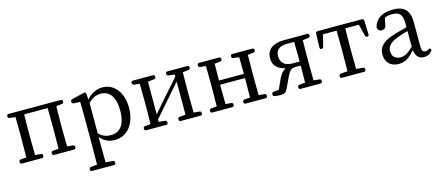

<svg xmlns="http://www.w3.org/2000/svg" viewBox="-53 -1120 4544 1973"><g transform="rotate(-15 2219.5 -134.0)"><path d="M63 7H275C288 7 295 0 295 -13V-16C295 -28 288 -36 276 -37L215 -42C214 -98 213 -177 213 -228V-287C213 -338 214 -419 215 -475H465C466 -419 467 -338 467 -287V-228C467 -177 466 -98 465 -42L404 -37C392 -36 385 -28 385 -16V-13C385 0 392 7 405 7H616C629 7 636 0 636 -13V-16C636 -28 629 -36 617 -37L556 -43C555 -98 554 -177 554 -228V-287C554 -337 555 -415 556 -471L617 -478C629 -479 636 -487 636 -499V-501C636 -514 629 -521 616 -521H63C50 -521 43 -514 43 -501V-499C43 -487 50 -479 62 -478L122 -471C123 -415 124 -337 124 -287V-228C124 -176 123 -98 122 -42L62 -37C50 -36 43 -28 43 -16V-13C43 0 50 7 63 7Z M720 245V247C720 260 727 267 740 267H971C984 267 991 260 991 247V245C991 233 984 225 972 224L896 217C895 156 894 82 894 28V-52C945 7 998 21 1050 21C1177 21 1274 -87 1274 -262C1274 -429 1184 -535 1064 -535C1004 -535 944 -511 892 -451L888 -508C887 -519 885 -524 881 -528C877 -531 871 -532 860 -529L733 -498C722 -495 716 -488 716 -476V-474C716 -462 724 -454 736 -453L804 -450C806 -402 807 -350 807 -284V28C807 83 806 157 805 218L739 224C727 225 720 233 720 245ZM895 -92V-414C941 -462 985 -477 1028 -477C1120 -477 1179 -407 1179 -260C1179 -99 1112 -38 1024 -38C975 -38 934 -51 895 -92Z M1365 -16V-13C1365 0 1372 7 1385 7H1596C1609 7 1616 0 1616 -13V-16C1616 -28 1609 -36 1597 -37L1531 -43V-69L1816 -395V-43L1752 -37C1740 -36 1733 -28 1733 -16V-13C1733 0 1740 7 1753 7H1962C1975 7 1982 0 1982 -13V-16C1982 -28 1975 -36 1963 -37L1902 -42C1901 -98 1900 -177 1900 -228V-287C1900 -337 1901 -415 1902 -471L1963 -478C1975 -479 1982 -487 1982 -499V-501C1982 -514 1975 -521 1962 -521H1753C1740 -521 1733 -514 1733 -501V-499C1733 -487 1739 -480 1752 -478L1816 -470V-448L1658 -269L1531 -123V-470L1597 -478C1610 -480 1616 -487 1616 -499V-501C1616 -514 1609 -521 1596 -521H1385C1372 -521 1365 -514 1365 -501V-499C1365 -487 1372 -479 1384 -478L1444 -471C1445 -415 1446 -337 1446 -287V-228C1446 -177 1445 -98 1444 -42L1384 -37C1372 -36 1365 -28 1365 -16Z M2089 7H2300C2313 7 2320 0 2320 -13V-16C2320 -28 2313 -36 2301 -37L2241 -42C2240 -97 2239 -175 2239 -248H2504C2504 -175 2503 -97 2502 -42L2442 -37C2430 -36 2423 -28 2423 -16V-13C2423 0 2430 7 2443 7H2654C2667 7 2674 0 2674 -13V-16C2674 -28 2667 -36 2655 -37L2594 -42C2593 -98 2592 -177 2592 -228V-287C2592 -337 2593 -415 2594 -471L2655 -478C2667 -479 2674 -487 2674 -499V-501C2674 -514 2667 -521 2654 -521H2443C2430 -521 2423 -514 2423 -501V-499C2423 -487 2430 -479 2442 -478L2502 -471C2503 -420 2504 -349 2504 -293H2239C2239 -349 2240 -420 2241 -471L2301 -478C2313 -479 2320 -487 2320 -499V-501C2320 -514 2313 -521 2300 -521H2089C2076 -521 2069 -514 2069 -501V-499C2069 -487 2076 -479 2088 -478L2148 -471C2149 -415 2150 -337 2150 -287V-228C2150 -176 2149 -98 2148 -42L2088 -37C2076 -36 2069 -28 2069 -16V-13C2069 0 2076 7 2089 7Z M3238 -521H2995C2866 -521 2805 -464 2805 -377C2805 -308 2842 -256 2934 -238C2901 -222 2877 -193 2856 -147L2808 -42L2751 -36C2739 -35 2732 -27 2732 -15V-11C2732 1 2738 8 2750 10C2770 13 2789 15 2808 15C2859 15 2872 4 2891 -37L2944 -150C2970 -203 2985 -224 3041 -224H3090C3090 -166 3089 -93 3088 -43L3027 -37C3015 -36 3008 -28 3008 -16V-13C3008 0 3015 7 3028 7H3238C3251 7 3258 0 3258 -13V-16C3258 -28 3251 -36 3239 -37L3178 -43C3177 -98 3176 -177 3176 -228V-287C3176 -337 3177 -415 3178 -471L3239 -478C3251 -479 3258 -487 3258 -499V-501C3258 -514 3251 -521 3238 -521ZM2890 -376C2890 -438 2927 -476 3008 -476H3088C3089 -420 3090 -338 3090 -287V-267H3018C2932 -267 2890 -306 2890 -376Z M3328 -501 3324 -354C3324 -340 3330 -334 3341 -334C3353 -334 3360 -340 3363 -351L3394 -475H3539C3540 -419 3541 -338 3541 -287V-228C3541 -177 3540 -98 3539 -43L3467 -37C3455 -36 3448 -28 3448 -16V-13C3448 0 3455 7 3468 7H3701C3714 7 3721 0 3721 -13V-16C3721 -28 3714 -36 3702 -37L3631 -43C3630 -98 3629 -177 3629 -228V-287C3629 -338 3630 -419 3631 -475H3776L3807 -351C3810 -340 3817 -334 3829 -334C3840 -334 3846 -340 3846 -354L3841 -501C3841 -513 3832 -521 3820 -521H3349C3337 -521 3328 -513 3328 -501Z M4068 21C4141 21 4182 -11 4244 -78C4253 -15 4284 20 4337 20C4373 20 4400 9 4423 -21C4431 -31 4430 -40 4424 -46C4417 -53 4410 -50 4400 -43C4390 -37 4381 -34 4369 -34C4339 -34 4328 -49 4328 -109V-354C4328 -482 4270 -535 4154 -535C4044 -535 3969 -491 3947 -411C3944 -402 3944 -396 3947 -386C3955 -367 3971 -358 3990 -358C4014 -358 4033 -369 4039 -409L4053 -476C4077 -486 4103 -491 4129 -491C4210 -491 4242 -463 4242 -357V-323C4200 -312 4154 -300 4112 -288C3979 -249 3930 -196 3930 -115C3930 -26 3991 21 4068 21ZM4015 -127C4015 -177 4045 -216 4131 -248C4161 -260 4200 -272 4242 -283V-116C4184 -59 4146 -40 4107 -40C4050 -40 4015 -71 4015 -127Z"/></g></svg>

Font: 寒蝉锦书宋 Text
Style: Regular
Weight: 400
Designer: 寒蝉锦书宋{Warren} 思源宋体{Ryoko NISHIZUKA 西塚涼子 (kana & ideographs); Frank Grießhammer (Latin, Greek & Cyrillic); Wenlong ZHANG 
Foundry: Adobe & ChillType
Version: Version 2.000;Glyphs 3.1.1 (3135)